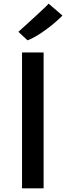

<svg xmlns="http://www.w3.org/2000/svg" viewBox="-20 -1030 362 1050"><path d="M100.5 0V-743H218.5V0ZM130.5 -809.5 80.5 -856Q81.5 -857 98.5 -872.2Q115.5 -887.5 139.5 -909.5Q163.5 -931.5 187.8 -953.8Q212 -976 228.5 -992Q245 -1008 246 -1010L321.5 -945Q304.5 -927.5 280.8 -907Q257 -886.5 230.2 -867Q203.5 -847.5 177.5 -832.2Q151.5 -817 130.5 -809.5Z"/></svg>

Font: Tracken
Style: Regular
Weight: 400
Designer: Eben Sorkin
Foundry: Eben Sorkin
Version: Version 2.001